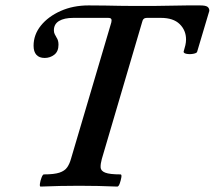

<svg xmlns="http://www.w3.org/2000/svg" viewBox="-20 -686 793 709"><path d="M130 3Q126 3 127.5 -8Q129 -19 133.5 -30.5Q138 -42 142 -42Q180 -42 199.5 -48.5Q219 -55 228 -68Q237 -81 242 -99L391 -603Q393 -611 391 -615.5Q389 -620 379 -620H251Q217 -620 198 -608.5Q179 -597 179 -574Q179 -566 182 -560Q185 -554 189 -547Q196 -537 196 -521Q196 -496 180.5 -484Q165 -472 145 -472Q125 -472 114.5 -483.5Q104 -495 104 -517Q104 -558 131 -591.5Q158 -625 204 -645.5Q250 -666 307 -666Q341 -666 369 -665.5Q397 -665 423 -664.5Q449 -664 476 -664Q512 -664 544.5 -664Q577 -664 608 -665Q642 -666 670.5 -666Q699 -666 719 -666Q739 -666 746 -661Q753 -656 753 -646L708 -495Q707 -490 694.5 -487.5Q682 -485 670 -487Q658 -489 658 -495Q662 -508 664.5 -519Q667 -530 667 -540Q667 -574 643.5 -597Q620 -620 574 -620H522Q508 -620 505 -605L356 -99Q351 -81 351.5 -68Q352 -55 368.5 -48.5Q385 -42 425 -42Q430 -42 428 -30.5Q426 -19 422 -8Q418 3 413 3Q343 0 272 0Q201 0 130 3Z"/></svg>

Font: Junicode VF
Style: Italic
Weight: 400
Italic angle: -11°
Designer: Peter S. Baker
Version: Version 2.209